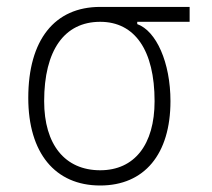

<svg xmlns="http://www.w3.org/2000/svg" viewBox="-20 -538 626 567"><path d="M275.9 9.8C406.2 9.8 483.4 -82.5 483.4 -239.3C483.4 -353.5 441.4 -446.8 385.3 -466.8V-473.6H540V-517.6H275.9C141.1 -517.6 63.5 -419.9 63.5 -249C63.5 -86.4 142.6 9.8 275.9 9.8ZM275.9 -35.2C171.9 -35.2 110.4 -110.8 110.4 -239.3C110.4 -389.2 169.9 -473.6 275.9 -473.6C378.4 -473.6 436.5 -389.2 436.5 -239.3C436.5 -110.8 377 -35.2 275.9 -35.2Z"/></svg>

Font: Cascadia Mono PL ExtraLight
Style: Regular
Weight: 200
Monospace: yes
Designer: Aaron Bell
Foundry: Saja Typeworks
Version: Version 2404.023